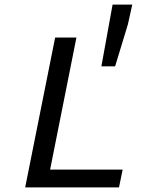

<svg xmlns="http://www.w3.org/2000/svg" viewBox="-20 -819 640 839"><path d="M90 0 221 -655H314L199 -78H516L500 0ZM423 -529 472 -799H558L539 -713L483 -529Z"/></svg>

Font: Source Code Pro ExtraLight Medium
Style: Italic
Weight: 500
Italic angle: -11°
Monospace: yes
Version: Version 1.016;hotconv 1.0.116;makeotfexe 2.5.65601